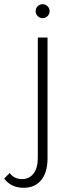

<svg xmlns="http://www.w3.org/2000/svg" viewBox="-74 -644 328 914"><path d="M38.6 250Q-21 250 -54.2 206.1L-27.8 179.7Q-6.8 208.5 31.2 208.5Q65.4 208.5 85.7 182.1Q106 155.8 106 107.4V-465.3H152.3V108.4Q152.3 176.8 122.1 213.4Q91.8 250 38.6 250ZM152.3 -567.4Q142.6 -557.6 128.9 -557.6Q115.2 -557.6 105.5 -567.4Q95.7 -577.1 95.7 -590.8Q95.7 -604.5 105.5 -614.3Q115.2 -624 128.9 -624Q142.6 -624 152.3 -614.3Q162.1 -604.5 162.1 -590.8Q162.1 -577.1 152.3 -567.4Z"/></svg>

Font: Spartan MB Light
Style: Regular
Weight: 300
Designer: Matt Bailey, Mirko Velimirovic
Foundry: Matt Bailey
Version: Version 1.005